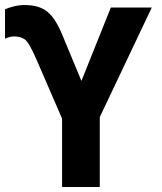

<svg xmlns="http://www.w3.org/2000/svg" viewBox="-24 -744 644 764"><path d="M373 0V-278L580 -714H417L300 -422L224 -605Q198 -669 165.5 -696.5Q133 -724 74 -724Q52 -724 30.5 -718.5Q9 -713 -4 -707V-590Q14 -599 33 -599Q58 -599 75 -587Q92 -575 123 -503L223 -272V0Z"/></svg>

Font: Noto Sans Mono UI
Style: Bold
Weight: 700
Designer: Monotype Design team
Foundry: Monotype Imaging Inc.
Version: 1.000